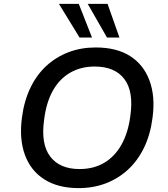

<svg xmlns="http://www.w3.org/2000/svg" viewBox="-20 -958 863 987"><path d="M384 9Q279 9 208.5 -35.5Q138 -80 108 -162Q78 -244 93 -355Q104 -439 136 -506Q168 -573 218 -619Q268 -665 332 -689.5Q396 -714 472 -714Q579 -714 648.5 -670Q718 -626 748.5 -544Q779 -462 764 -352Q753 -266 720.5 -199Q688 -132 638 -86Q588 -40 524 -15.5Q460 9 384 9ZM389 -89Q461 -89 515.5 -121Q570 -153 604.5 -214.5Q639 -276 650 -362Q668 -488 619 -552Q570 -616 467 -616Q396 -616 341 -584.5Q286 -553 252 -492.5Q218 -432 207 -344Q189 -218 238 -153.5Q287 -89 389 -89ZM530 -765 431 -938H533L594 -765ZM389 -765 283 -938H385L453 -765Z"/></svg>

Font: Nunito Sans 7pt SemiBold
Style: Italic
Weight: 600
Italic angle: -9°
Designer: Vernon Adams
Foundry: Vernon Adams
Version: Version 3.101;gftools[0.9.27]